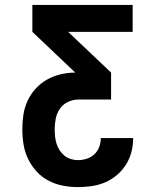

<svg xmlns="http://www.w3.org/2000/svg" viewBox="-20 -755 640 783"><path d="M297 8Q266 8 235.5 2Q205 -4 177.5 -18.5Q150 -33 129 -56Q108 -79 94.5 -107Q81 -135 76 -166Q71 -197 71 -228Q71 -258 75.5 -287.5Q80 -317 92.5 -344Q105 -371 125.5 -393.5Q146 -416 172 -430.5Q198 -445 227.5 -452Q257 -459 287 -459L112 -625V-735H521V-625H258L433 -459V-349H300Q278 -349 257.5 -339.5Q237 -330 224.5 -312Q212 -294 207.5 -272Q203 -250 203 -228Q203 -213 204.5 -198.5Q206 -184 210.5 -169.5Q215 -155 223 -142.5Q231 -130 242.5 -120.5Q254 -111 268.5 -106.5Q283 -102 297 -102Q316 -102 333.5 -107.5Q351 -113 364.5 -125.5Q378 -138 384.5 -155.5Q391 -173 391 -191V-192H523V-190Q523 -161 515.5 -133.5Q508 -106 493 -82.5Q478 -59 456 -40.5Q434 -22 408 -11Q382 0 354 4Q326 8 297 8Z"/></svg>

Font: Iosevka Extrabold Extended
Style: Regular
Weight: 800
Width: 7
Monospace: yes
Designer: Belleve Invis
Foundry: Belleve Invis
Version: Version 32.5.0; ttfautohint (v1.8.4)